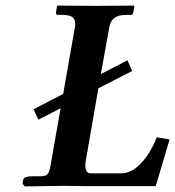

<svg xmlns="http://www.w3.org/2000/svg" viewBox="-20 -666 627 687"><path d="M436 -450.2 453.1 -412.1 332 -350.1 287.1 -91.8Q285.2 -80.1 285.2 -75.2Q285.2 -45.9 304.2 -45.9H414.1Q450.7 -45.9 484.6 -81.8Q518.6 -117.7 541 -174.8L586.9 -167L537.1 0H286.1L209 -1L68.8 1L61 -7.8L63 -22.9Q65.9 -35.2 95.2 -35.2H125Q143.1 -35.2 150.1 -43Q157.2 -50.8 161.1 -75.2L196.8 -278.8L117.2 -237.8L100.1 -274.9L206.1 -330.1L248 -568.8Q249 -573.2 249 -582Q249 -598.6 237.8 -605.7Q226.6 -612.8 201.2 -612.8H187Q180.2 -612.8 180.2 -621.1L184.1 -645L186 -646Q283.2 -645 323.2 -645L459 -646L460.9 -645L457 -621.1Q455.6 -612.8 448.2 -612.8H433.1Q403.3 -612.8 389.2 -601.8Q375 -590.8 371.1 -568.8L340.8 -400.9Z"/></svg>

Font: Linux Libertine
Style: Bold Italic
Weight: 700
Italic angle: -11.5°
Designer: Philipp H. Poll
Foundry: Philipp H. Poll
Version: Version 4.0.5